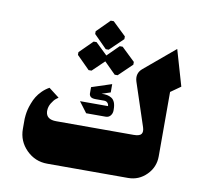

<svg xmlns="http://www.w3.org/2000/svg" viewBox="-63 -576 676 643"><g transform="rotate(10 275.0 -254.5)"><path d="M229.3 -332.7 269.3 -371.3 308 -332.7H318L363.7 -376.7V-386L318 -429.7H308L269.3 -391.3L229.3 -429.7H219.3L175.3 -386V-376.7L219.3 -332.7ZM263.7 -411.7H273.7L319.3 -455.7V-465L273.7 -508.7H263.7L220 -465V-455.7ZM137.3 0H412Q448.7 0 474.7 -26.2Q500.7 -52.3 500.7 -89V-308L534.7 -332L499.3 -454L396 -367.3Q375 -349.7 383.7 -322.3L432 -176.3Q437 -161 431.3 -153.2Q425.7 -145.3 405.3 -145.3H142Q108.3 -145.3 106.3 -171.7Q106.3 -173.3 106.3 -175Q106.3 -188.3 113.8 -200.7Q121.3 -213 128.7 -218.7L136.3 -224.3L100.7 -251.7Q87.3 -244.3 76.7 -233.7Q66 -223 59.5 -212.3Q53 -201.7 48.2 -188.8Q43.3 -176 41.2 -167Q39 -158 37.8 -147.8Q36.7 -137.7 36.7 -135Q36.7 -132.3 36.7 -130V-100.7Q36.7 -59 66.2 -29.5Q95.7 0 137.3 0ZM236.3 -189H302.3Q313 -189 319 -196.5Q325 -204 325 -214V-217.3Q325 -231.7 321.2 -241.2Q317.3 -250.7 310 -255.2Q302.7 -259.7 294.7 -261.2Q286.7 -262.7 275.7 -262.3L305.3 -272V-300.3L237.3 -278V-256.7Q237.3 -250.3 242 -245.7Q246.7 -241 259.7 -241H288Q295 -241 299.2 -237Q303.3 -233 303.7 -229.3L304.3 -225.3H209Z"/></g></svg>

Font: Jomhuria
Style: Regular
Weight: 400
Designer: Arabic design by Kourosh Beigpour, Latin design by Eben Sorkin, engineering by Lasse Fister and Khaled Hosney
Version: Version 1.0000